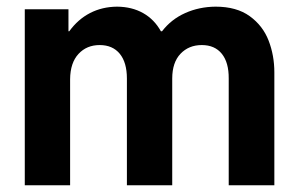

<svg xmlns="http://www.w3.org/2000/svg" viewBox="-20 -551 887 571"><path d="M53.7 -523.4H183.6V-458H186Q211.9 -493.7 247.8 -512.2Q283.7 -530.8 328.1 -531.2Q372.6 -530.8 405.8 -512Q439 -493.2 458.5 -458H461.9Q489.3 -493.7 530.8 -512.2Q572.3 -530.8 621.1 -531.2Q683.6 -531.2 722.7 -502.9Q761.7 -474.6 778.8 -430.4Q795.9 -386.2 795.9 -335.9V0H660.2V-317.4Q660.6 -365.2 639.6 -391.1Q618.7 -417 580.1 -417Q541.5 -417 516.8 -391.1Q492.2 -365.2 492.2 -317.4V0H357.4V-317.4Q357.4 -365.2 336.2 -391.1Q314.9 -417 276.4 -417Q237.8 -417 213.4 -390.6Q189 -364.3 188.5 -315.4V0H53.7Z"/></svg>

Font: Reddit Sans Chocolate
Style: Bold
Weight: 700
Designer: Stephen Hutchings
Foundry: Reddit
Version: Version 1.011